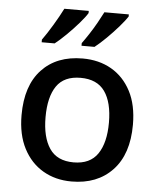

<svg xmlns="http://www.w3.org/2000/svg" viewBox="-54 -813 718 869"><g transform="rotate(5 304.5 -378.0)"><path d="M558 -270Q558 -136 489 -63Q420 10 303 10Q230 10 173.5 -23Q117 -56 84.5 -118.5Q52 -181 52 -270Q52 -404 120 -476.5Q188 -549 306 -549Q380 -549 436.5 -516.5Q493 -484 525.5 -422Q558 -360 558 -270ZM161 -270Q161 -179 195.5 -128Q230 -77 305 -77Q380 -77 414.5 -128Q449 -179 449 -270Q449 -362 414 -411.5Q379 -461 304 -461Q229 -461 195 -411.5Q161 -362 161 -270ZM496 -756Q485 -739 460 -710Q435 -681 406 -652.5Q377 -624 354 -606H295V-618Q309 -637 326 -663Q343 -689 358.5 -716.5Q374 -744 385 -766H496ZM314 -756Q304 -739 279 -710Q254 -681 225 -652.5Q196 -624 173 -606H114V-618Q135 -647 160.5 -689.5Q186 -732 203 -766H314Z"/></g></svg>

Font: Noto Sans Bengali Medium
Style: Regular
Weight: 500
Designer: Jelle Bosma - Monotype Design Team
Foundry: Monotype Imaging Inc.
Version: Version 2.003; ttfautohint (v1.8.4.7-5d5b)